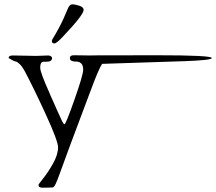

<svg xmlns="http://www.w3.org/2000/svg" viewBox="-20 -682 1005 893"><path d="M221 -491Q221 -496 228 -506.5Q235 -517 254.5 -553Q274 -589 296 -643Q304 -662 317 -662Q328 -662 348.5 -655.5Q369 -649 369 -636Q369 -613 272 -511Q243 -480 233 -480Q221 -480 221 -491ZM20 -412Q20 -424 40 -424Q68 -424 97.5 -423Q127 -422 147 -422Q164 -422 177.5 -423Q191 -424 204 -424Q211 -424 216.5 -420.5Q222 -417 222 -413Q222 -395 198 -395H183Q167 -395 167 -367Q167 -345 210 -250Q213 -242 215 -237.5Q217 -233 220.5 -225.5Q224 -218 227 -211Q233 -198 247 -166Q261 -134 268.5 -119Q276 -104 280 -104Q286 -104 326.5 -219Q367 -334 367 -358Q367 -378 357.5 -387Q348 -396 336 -395.5Q324 -395 314.5 -398.5Q305 -402 305 -413Q305 -425 324 -425Q339 -425 363.5 -424.5Q388 -424 396 -424Q406 -424 430.5 -424.5Q455 -425 710 -425Q965 -425 965 -412Q965 -402 837.5 -397.5Q710 -393 455 -385Q439 -362 401 -259L312 -22Q301 7 290 37.5Q279 68 272 87Q265 106 258 125Q251 144 247 154.5Q243 165 238.5 174Q234 183 230.5 186.5Q227 190 224 190Q223 190 220.5 190Q218 190 208 190.5Q198 191 178 191Q159 191 159 178Q159 175 181.5 147Q204 119 227 78Q250 37 250 3Q250 -26 193 -150Q136 -274 94 -353Q83 -373 71.5 -384Q60 -395 53 -396Q46 -397 41.5 -400Q37 -403 20 -412Z"/></svg>

Font: OFL Sorts Mill Goudy TT
Style: Regular
Weight: 500
Version: Version 003.000